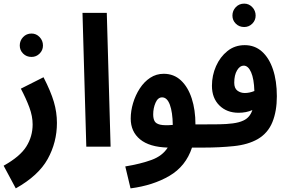

<svg xmlns="http://www.w3.org/2000/svg" viewBox="-61 -809 1582 1059"><path d="M113 -495Q85 -495 66.5 -513.5Q48 -532 48 -558Q48 -585 66.5 -604.5Q85 -624 113 -624Q139 -624 157.5 -604.5Q176 -585 176 -558Q176 -532 157.5 -513.5Q139 -495 113 -495Z M26 230 -41 105Q49 55 84 -0.5Q119 -56 119 -123Q119 -168 101 -216.5Q83 -265 54 -320L179 -383Q219 -305 236 -247.5Q253 -190 253 -131Q253 -24 202 68Q151 160 26 230Z M415 0 394 -738H528L549 0Z M659 230 630 109Q715 95 775 73Q835 51 864 5Q763 2 711.5 -40.5Q660 -83 660 -155Q660 -197 673 -240.5Q686 -284 710 -321Q734 -358 767.5 -380Q801 -402 842 -402Q898 -402 937 -365.5Q976 -329 996.5 -266Q1017 -203 1017 -123H1076Q1105 -123 1121.5 -105.5Q1138 -88 1138 -61Q1138 5 1067 5H998Q964 108 873.5 161Q783 214 659 230ZM784 -178Q784 -155 791.5 -141Q799 -127 822 -121.5Q845 -116 892 -120Q891 -190 876 -231Q861 -272 833 -272Q810 -272 797 -242.5Q784 -213 784 -178Z M1286 -660Q1258 -660 1239.5 -678.5Q1221 -697 1221 -723Q1221 -750 1239.5 -769.5Q1258 -789 1286 -789Q1312 -789 1330.5 -769.5Q1349 -750 1349 -723Q1349 -697 1330.5 -678.5Q1312 -660 1286 -660Z M1066 5 1075 -123Q1110 -123 1149 -123.5Q1188 -124 1223 -128.5Q1258 -133 1281 -144Q1317 -160 1331 -202Q1297 -187 1255 -187Q1190 -187 1149 -227.5Q1108 -268 1108 -336Q1108 -393 1130.5 -444Q1153 -495 1193.5 -527.5Q1234 -560 1289 -560Q1344 -560 1383.5 -525Q1423 -490 1444.5 -426.5Q1466 -363 1466 -278Q1466 -196 1441.5 -135.5Q1417 -75 1361 -42Q1307 -11 1228 -3Q1149 5 1066 5ZM1231 -353Q1231 -322 1248.5 -309Q1266 -296 1289 -296Q1315 -296 1342 -307Q1340 -374 1324 -410.5Q1308 -447 1283 -447Q1262 -447 1246.5 -421Q1231 -395 1231 -353Z"/></svg>

Font: Noto Sans Arabic ExtCond
Style: Bold
Weight: 700
Width: 2
Designer: Monotype Design Team, Nadine Chahine, Nizar Qandah and Khaled Hosny
Foundry: Monotype Imaging Inc.
Version: Version 2.012; ttfautohint (v1.8.4.7-5d5b)